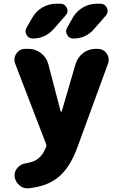

<svg xmlns="http://www.w3.org/2000/svg" viewBox="-20 -810 648 1034"><path d="M133.8 204.1Q129.9 204.1 126 204.1Q102.5 204.1 84 187.5Q62.5 168.9 58.6 140.6Q58.6 136.7 58.6 132.8Q58.6 111.3 74.2 93.8Q91.8 73.2 119.1 69.3Q156.2 63.5 175.8 50.8Q209 30.3 228.5 -18.6Q231.4 -27.3 227.5 -36.1L61.5 -467.8Q57.6 -478.5 57.6 -489.3Q57.6 -505.9 68.4 -521.5Q85.9 -546.9 116.2 -546.9H133.8Q170.9 -546.9 200.7 -523.9Q230.5 -501 240.2 -464.8L306.6 -210Q307.6 -208 309.6 -208Q311.5 -208 312.5 -210L386.7 -464.8Q397.5 -501 427.2 -523.9Q457 -546.9 495.1 -546.9H505.9Q537.1 -546.9 554.7 -521.5Q565.4 -505.9 565.4 -488.3Q565.4 -477.5 561.5 -466.8L397.5 -18.6Q352.5 106.4 278.3 156.2Q223.6 194.3 133.8 204.1ZM155.3 -716.8Q174.8 -751 209.5 -770.5Q244.1 -790 283.2 -790H304.7Q329.1 -790 339.8 -767.6Q343.8 -758.8 343.8 -751Q343.8 -738.3 333 -726.6L268.6 -653.3Q223.6 -602.5 156.2 -602.5Q133.8 -602.5 123 -622.1Q117.2 -631.8 117.2 -641.6Q117.2 -651.4 123 -661.1ZM373 -716.8Q393.6 -751 427.7 -770.5Q461.9 -790 501 -790H520.5Q544.9 -790 555.7 -767.6Q559.6 -758.8 559.6 -750Q559.6 -737.3 549.8 -725.6L486.3 -653.3Q442.4 -602.5 375 -602.5Q352.5 -602.5 341.8 -622.1Q335.9 -631.8 335.9 -641.6Q335.9 -651.4 341.8 -661.1Z"/></svg>

Font: Gen Jyuu GothicX Heavy
Style: Bold
Weight: 900
Designer: [Source Han Sans]
Ryoko NISHIZUKA  (kana & ideographs); Paul D. Hunt (Latin, Greek & Cyrillic); Wenlong ZHANG  (bopomofo
Version: Version 1.002.20150607